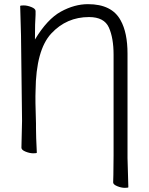

<svg xmlns="http://www.w3.org/2000/svg" viewBox="-20 -728 715 923"><path d="M593 32 597 172Q597 175 580 175Q563 175 543.5 167Q524 159 524 149Q525 138 525 113L526 19V-465Q526 -545 503.5 -595.5Q481 -646 408 -646Q300 -646 226.5 -567Q153 -488 151 -292Q149 -249 153 -134V-113Q153 -73 157 6Q157 9 140 9Q123 9 103 1Q83 -7 83 -18L86 -147L81 -558L77 -699Q77 -702 94 -702Q111 -702 131 -694Q151 -686 151 -675V-657Q148 -621 148 -538Q207 -636 272.5 -672Q338 -708 403 -708Q518 -708 560 -630Q593 -571 593 -470Z"/></svg>

Font: QiushuiShotai Bright
Style: Regular
Weight: 400
Designer: Christian Thalmann (Catharsis Fonts)
Version: Version 1.250;